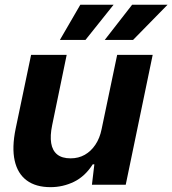

<svg xmlns="http://www.w3.org/2000/svg" viewBox="-20 -763 712 793"><path d="M188.6 10Q128 10 90.3 -17.9Q52.6 -45.9 40.6 -99.8Q28.6 -153.7 44.6 -231.3L108.4 -536.3H255.4L195.4 -245.7Q186.4 -202.6 191.4 -171.9Q196.3 -141.3 216.2 -125.1Q236.1 -109 271.6 -109Q304.3 -109 330.2 -123.7Q356.1 -138.4 374.2 -165.6Q392.3 -192.7 399.6 -229.3L463.9 -536.3H610.6L499.3 0H359.7L369.7 -84.4H363.1Q331.1 -34.3 285.4 -12.1Q239.7 10 188.6 10ZM227.4 -598.1 311.7 -743.4H449.1L333 -598.1ZM412.6 -598.1 525.7 -743.4H672L529.6 -598.1Z"/></svg>

Font: Mona Sans ExtraLight
Style: Italic
Weight: 200
Italic angle: -11.6951°
Designer: Deni Anggara
Foundry: GitHub
Version: Version 2.000